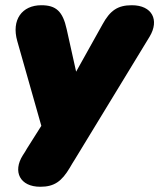

<svg xmlns="http://www.w3.org/2000/svg" viewBox="-20 -524 609 734"><path d="M134 190C188 190 216 169 247 117C250 111 254 106 257 100L267 84L552 -384C590 -447 562 -504 484 -504C430 -504 401 -484 372 -431L271 -250L235 -412C220 -481 194 -504 138 -504C64 -504 23 -448 46 -367L138 -43L83 44L76 56L67 70C28 132 56 190 134 190Z"/></svg>

Font: SN Pro Black
Style: Italic
Weight: 900
Italic angle: -9°
Designer: Tobias Whetton
Foundry: Supernotes
Version: Version 1.001;Glyphs 3.2 (3249)